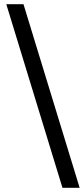

<svg xmlns="http://www.w3.org/2000/svg" viewBox="-20 -770 400 916"><path d="M278 126H360L92 -750H10Z"/></svg>

Font: Rhodium Libre
Style: Regular
Weight: 400
Designer: James Puckett
Foundry: Dunwich Type Founders
Version: Version 1.001; ttfautohint (v1.3)